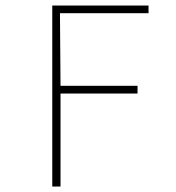

<svg xmlns="http://www.w3.org/2000/svg" viewBox="-20 -498 640 698"><path d="M170 180V-478H520V-450H198L200 -186H480V-158H200Q200 -73 200 8Q200 89 200 180Z"/></svg>

Font: Source Code Pro ExtraLight
Style: Regular
Weight: 200
Monospace: yes
Designer: Paul D. Hunt, Teo Tuominen
Foundry: Adobe
Version: Version 1.026;hotconv 1.1.0;makeotfexe 2.6.0